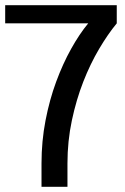

<svg xmlns="http://www.w3.org/2000/svg" viewBox="-20 -720 480 740"><path d="M140 -90Q140 -176 155.5 -256Q171 -336 196.5 -405Q222 -474 254 -531.5Q286 -589 320 -630H0V-700H430V-630Q396 -589 362 -531.5Q328 -474 301 -405Q274 -336 257 -256Q240 -176 240 -90V0H140Z"/></svg>

Font: Scada
Style: Regular
Weight: 400
Designer: Jovanny Lemonad
Foundry: Jovanny Lemonad
Version: Version 3.005; ttfautohint (v0.91) -l 8 -r 50 -G 200 -x 0 -w